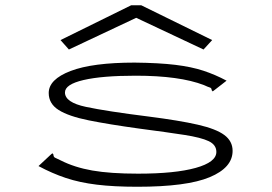

<svg xmlns="http://www.w3.org/2000/svg" viewBox="-20 -703 1040 733"><path d="M504 10Q415 10 349.5 2Q284 -6 231.5 -23.5Q179 -41 127 -69L172 -111L180 -118L184 -113Q184 -104 190 -101Q196 -98 211 -91Q264 -64 332.5 -52Q401 -40 507 -40Q648 -40 727 -62Q806 -84 806 -123Q806 -150 777 -164Q748 -178 683.5 -188Q619 -198 512 -212Q396 -228 319 -243.5Q242 -259 204 -283Q166 -307 166 -348Q166 -400 249.5 -432Q333 -464 494 -464Q587 -463 649 -455.5Q711 -448 756.5 -433Q802 -418 845 -395L800 -360L792 -354L788 -359Q788 -367 781 -369Q774 -371 759 -378Q666 -414 498 -414Q370 -414 299 -397.5Q228 -381 228 -350Q228 -312 308 -295Q388 -278 548 -258Q665 -243 735 -227Q805 -211 836.5 -187.5Q868 -164 868 -127Q868 -63 780.5 -26.5Q693 10 504 10ZM243 -514 211 -550 481 -683H519L790 -550L757 -514L500 -635Z"/></svg>

Font: Inconsolata UltraExpanded Light
Style: Regular
Weight: 300
Width: 9
Monospace: yes
Designer: Raph Levien, Cyreal, Brenton Simpson
Foundry: Raph Levien, Cyreal, Google
Version: Version 3.001; ttfautohint (v1.8.2.53-6de2)